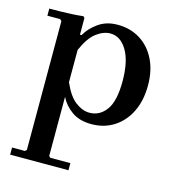

<svg xmlns="http://www.w3.org/2000/svg" viewBox="-108 -571 833 913"><g transform="rotate(15 308.0 -114.5)"><path d="M360 -479Q422 -479 470 -449.5Q518 -420 545.5 -365.5Q573 -311 573 -237Q573 -162 545.5 -106.5Q518 -51 470 -20.5Q422 10 360 10Q301 10 263 -17Q225 -44 206 -83V208L213 215H312V250H25V215H88L96 208V-426L88 -434H25V-469Q51 -469 79.5 -469.5Q108 -470 136.5 -471.5Q165 -473 191 -476L198 -469V-387H206Q225 -422 264.5 -450.5Q304 -479 360 -479ZM337 -40Q387 -40 419 -83.5Q451 -127 451 -225Q451 -323 419 -376.5Q387 -430 337 -430Q303 -430 268.5 -404Q234 -378 206 -314V-155Q234 -91 268.5 -65.5Q303 -40 337 -40Z"/></g></svg>

Font: Brygada 1918 SemiBold
Style: Regular
Weight: 600
Designer: Mateusz Machalski | Borys Kosmynka | Przemek Hoffer
Foundry: NIEPODLEGLA 2018
Version: Version 3.006